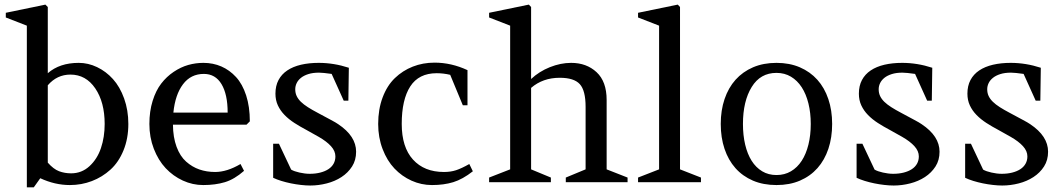

<svg xmlns="http://www.w3.org/2000/svg" viewBox="-20 -782 4568 824"><path d="M125 22H95.2V-671.9L4.9 -707V-727.1L174.8 -762.2L185.1 -752V-467.8Q235.8 -512.2 317.9 -512.2Q358.4 -512.2 396.7 -493.9Q435.1 -475.6 464.8 -442.6Q494.6 -409.7 512.7 -359.4Q530.8 -309.1 530.8 -250Q530.8 -187.5 510 -136.7Q489.3 -85.9 454.1 -54Q418.9 -22 374.3 -4.9Q329.6 12.2 279.8 12.2Q215.8 12.2 152.8 -17.1ZM282.2 -461.9Q224.6 -461.9 185.1 -416V-84Q209.5 -56.2 233.6 -47.1Q257.8 -38.1 285.2 -38.1Q330.6 -38.1 364 -68.8Q397.5 -99.6 413.3 -146.7Q429.2 -193.8 429.2 -250Q429.2 -343.3 388.9 -402.6Q348.6 -461.9 282.2 -461.9Z M1038.1 -247.1H722.2Q722.7 -192.4 737.8 -151.9Q752.9 -111.3 778.8 -88.4Q804.7 -65.4 835.7 -54.7Q866.7 -43.9 903.3 -43.9Q954.1 -43.9 1012.2 -78.1L1027.3 -48.8Q986.3 -12.7 945.3 -0.2Q904.3 12.2 852.1 12.2Q806.6 12.2 764.6 -7.1Q722.7 -26.4 690.9 -60.3Q659.2 -94.2 640.1 -143.6Q621.1 -192.9 621.1 -250Q621.1 -304.2 635 -348.9Q648.9 -393.6 671.9 -423.3Q694.8 -453.1 725.3 -473.6Q755.9 -494.1 787.8 -503.2Q819.8 -512.2 853 -512.2Q894.5 -512.2 929.9 -496.8Q965.3 -481.4 992.9 -451.4Q1020.5 -421.4 1036.4 -372.6Q1052.2 -323.7 1052.2 -261.2ZM855 -464.8Q798.8 -464.8 765.4 -420.4Q731.9 -376 724.1 -298.8H957Q957 -377 930.7 -420.9Q904.3 -464.8 855 -464.8Z M1177.2 -165 1229.5 -54.2Q1235.8 -50.3 1245.1 -47.1Q1254.4 -43.9 1265.1 -41.5Q1275.9 -39.1 1287.1 -37.6Q1298.3 -36.1 1309.1 -36.1Q1334 -36.1 1354.2 -41.3Q1374.5 -46.4 1389.2 -55.9Q1403.8 -65.4 1411.6 -79.3Q1419.4 -93.3 1419.4 -110.8Q1419.4 -133.8 1400.6 -154.5Q1381.8 -175.3 1347.7 -194.8L1295.4 -224.1Q1267.6 -238.8 1243.4 -254.4Q1219.2 -270 1201.2 -288.6Q1183.1 -307.1 1172.6 -329.6Q1162.1 -352.1 1162.1 -379.9Q1162.1 -413.6 1175.3 -438.5Q1188.5 -463.4 1212.9 -479.7Q1237.3 -496.1 1271.7 -504.2Q1306.2 -512.2 1348.1 -512.2Q1412.6 -512.2 1477.1 -491.2L1475.1 -350.1H1455.1L1403.3 -464.8Q1384.8 -467.3 1371.3 -468.8Q1357.9 -470.2 1349.1 -470.2Q1322.8 -470.2 1303.5 -464.1Q1284.2 -458 1271.7 -448Q1259.3 -438 1253.2 -425.3Q1247.1 -412.6 1247.1 -398.9Q1247.1 -382.8 1253.2 -369.9Q1259.3 -356.9 1271.2 -345.2Q1283.2 -333.5 1301.3 -322Q1319.3 -310.5 1343.3 -297.9Q1377.4 -279.3 1399.7 -267.6Q1421.9 -255.9 1431.6 -249Q1508.3 -197.8 1508.3 -130.9Q1508.3 -94.7 1491 -67.6Q1473.6 -40.5 1445.6 -22.2Q1417.5 -3.9 1382.3 5.1Q1347.2 14.2 1311.5 14.2Q1293 14.2 1271.5 11.7Q1250 9.3 1228.5 4.9Q1207 0.5 1187.3 -5.6Q1167.5 -11.7 1152.3 -19V-165Z M1834 12.2Q1788.1 12.2 1746.3 -6.6Q1704.6 -25.4 1672.9 -58.8Q1641.1 -92.3 1622.1 -142.1Q1603 -191.9 1603 -250Q1603 -313 1622.1 -363.8Q1641.1 -414.6 1674.6 -446.8Q1708 -479 1751.5 -496.1Q1794.9 -513.2 1845.2 -513.2Q1917 -513.2 1986.3 -481V-330.1H1966.3L1912.1 -460.9Q1882.8 -467.8 1854 -467.8Q1777.3 -467.8 1740.7 -411.1Q1704.1 -354.5 1704.1 -250Q1704.1 -150.4 1752.4 -97.2Q1800.8 -43.9 1885.3 -43.9Q1914.1 -43.9 1937.3 -51.5Q1960.4 -59.1 1994.1 -78.1L2009.3 -46.9Q1965.8 -12.7 1925.3 -0.2Q1884.8 12.2 1834 12.2Z M2344.2 -20V0H2079.1V-20L2169.4 -55.2V-671.9L2079.1 -707V-727.1L2249.5 -762.2L2259.3 -752V-442.9Q2293.5 -475.1 2339.8 -493.7Q2386.2 -512.2 2431.2 -512.2Q2497.1 -512.2 2540.3 -472.2Q2583.5 -432.1 2583.5 -353V-55.2L2673.3 -20V0H2408.2V-20L2493.2 -55.2V-323.2Q2493.2 -393.6 2468.3 -420.9Q2443.4 -448.2 2382.3 -448.2Q2309.6 -448.2 2259.3 -404.8V-55.2Z M2988.3 -20V0H2718.3V-20L2808.6 -55.2V-671.9L2718.3 -707V-727.1L2888.7 -762.2L2898.4 -752V-55.2Z M3312.5 -512.2Q3368.2 -512.2 3412.6 -493.2Q3457 -474.1 3487.8 -439.7Q3518.6 -405.3 3534.9 -356.9Q3551.3 -308.6 3551.3 -250Q3551.3 -191.9 3535.2 -143.6Q3519 -95.2 3488.3 -60.5Q3457.5 -25.9 3413.1 -6.8Q3368.7 12.2 3312.5 12.2Q3255.9 12.2 3211.4 -6.8Q3167 -25.9 3136.2 -60.5Q3105.5 -95.2 3089.4 -143.3Q3073.2 -191.4 3073.2 -250Q3073.2 -308.6 3089.6 -356.9Q3106 -405.3 3136.7 -439.7Q3167.5 -474.1 3211.9 -493.2Q3256.3 -512.2 3312.5 -512.2ZM3206.1 -408.7Q3168.5 -347.7 3168.5 -250Q3168.5 -201.7 3178 -161.4Q3187.5 -121.1 3205.8 -92Q3224.1 -63 3251 -46.9Q3277.8 -30.8 3312.5 -30.8Q3347.2 -30.8 3374.5 -46.9Q3401.9 -63 3420.7 -92Q3439.5 -121.1 3449.5 -161.4Q3459.5 -201.7 3459.5 -250Q3459.5 -297.9 3449.5 -338.1Q3439.5 -378.4 3420.7 -407.5Q3401.9 -436.5 3374.5 -452.9Q3347.2 -469.2 3312.5 -469.2Q3243.2 -469.2 3206.1 -408.7Z M3681.2 -165 3733.4 -54.2Q3739.7 -50.3 3749 -47.1Q3758.3 -43.9 3769 -41.5Q3779.8 -39.1 3791 -37.6Q3802.2 -36.1 3813 -36.1Q3837.9 -36.1 3858.2 -41.3Q3878.4 -46.4 3893.1 -55.9Q3907.7 -65.4 3915.5 -79.3Q3923.3 -93.3 3923.3 -110.8Q3923.3 -133.8 3904.5 -154.5Q3885.7 -175.3 3851.6 -194.8L3799.3 -224.1Q3771.5 -238.8 3747.3 -254.4Q3723.1 -270 3705.1 -288.6Q3687 -307.1 3676.5 -329.6Q3666 -352.1 3666 -379.9Q3666 -413.6 3679.2 -438.5Q3692.4 -463.4 3716.8 -479.7Q3741.2 -496.1 3775.6 -504.2Q3810.1 -512.2 3852.1 -512.2Q3916.5 -512.2 3981 -491.2L3979 -350.1H3959L3907.2 -464.8Q3888.7 -467.3 3875.2 -468.8Q3861.8 -470.2 3853 -470.2Q3826.7 -470.2 3807.4 -464.1Q3788.1 -458 3775.6 -448Q3763.2 -438 3757.1 -425.3Q3751 -412.6 3751 -398.9Q3751 -382.8 3757.1 -369.9Q3763.2 -356.9 3775.1 -345.2Q3787.1 -333.5 3805.2 -322Q3823.2 -310.5 3847.2 -297.9Q3881.3 -279.3 3903.6 -267.6Q3925.8 -255.9 3935.5 -249Q4012.2 -197.8 4012.2 -130.9Q4012.2 -94.7 3994.9 -67.6Q3977.5 -40.5 3949.5 -22.2Q3921.4 -3.9 3886.2 5.1Q3851.1 14.2 3815.4 14.2Q3796.9 14.2 3775.4 11.7Q3753.9 9.3 3732.4 4.9Q3710.9 0.5 3691.2 -5.6Q3671.4 -11.7 3656.2 -19V-165Z M4147 -165 4199.2 -54.2Q4205.6 -50.3 4214.8 -47.1Q4224.1 -43.9 4234.9 -41.5Q4245.6 -39.1 4256.8 -37.6Q4268.1 -36.1 4278.8 -36.1Q4303.7 -36.1 4324 -41.3Q4344.2 -46.4 4358.9 -55.9Q4373.5 -65.4 4381.3 -79.3Q4389.2 -93.3 4389.2 -110.8Q4389.2 -133.8 4370.4 -154.5Q4351.6 -175.3 4317.4 -194.8L4265.1 -224.1Q4237.3 -238.8 4213.1 -254.4Q4189 -270 4170.9 -288.6Q4152.8 -307.1 4142.3 -329.6Q4131.8 -352.1 4131.8 -379.9Q4131.8 -413.6 4145 -438.5Q4158.2 -463.4 4182.6 -479.7Q4207 -496.1 4241.5 -504.2Q4275.9 -512.2 4317.9 -512.2Q4382.3 -512.2 4446.8 -491.2L4444.8 -350.1H4424.8L4373 -464.8Q4354.5 -467.3 4341.1 -468.8Q4327.6 -470.2 4318.8 -470.2Q4292.5 -470.2 4273.2 -464.1Q4253.9 -458 4241.5 -448Q4229 -438 4222.9 -425.3Q4216.8 -412.6 4216.8 -398.9Q4216.8 -382.8 4222.9 -369.9Q4229 -356.9 4241 -345.2Q4252.9 -333.5 4271 -322Q4289.1 -310.5 4313 -297.9Q4347.2 -279.3 4369.4 -267.6Q4391.6 -255.9 4401.4 -249Q4478 -197.8 4478 -130.9Q4478 -94.7 4460.7 -67.6Q4443.4 -40.5 4415.3 -22.2Q4387.2 -3.9 4352.1 5.1Q4316.9 14.2 4281.2 14.2Q4262.7 14.2 4241.2 11.7Q4219.7 9.3 4198.2 4.9Q4176.8 0.5 4157 -5.6Q4137.2 -11.7 4122.1 -19V-165Z"/></svg>

Font: Amethysta
Style: Regular
Weight: 400
Designer: Konstantin Vinogradov, Alexei Vanyashin
Foundry: Cyreal (www.cyreal.org)
Version: Version 1.003